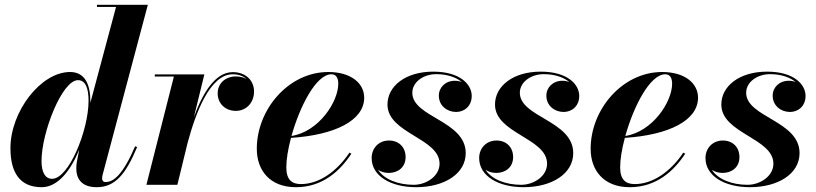

<svg xmlns="http://www.w3.org/2000/svg" viewBox="-20 -770 3400 800"><path d="M356.5 -347.5C356.5 -417 334.5 -470 272 -470C150 -470 23.5 -305.5 23.5 -152.5C23.5 -53 61.5 10 153.5 10C223 10 276 -63 310 -146L300.5 -97.5C298.5 -88 298 -76.5 298 -67.5C298 -21 324 10 383 10C460.5 10 504.5 -45.5 551.5 -157.5L543 -160.5C491.5 -40.5 452.5 -11.5 420 -11.5C409 -11.5 405.5 -19 405.5 -26C405.5 -30.5 406 -35.5 407.5 -41.5L596 -750H384V-741H463.5L356.5 -341.5C356.5 -343.5 356.5 -345.5 356.5 -347.5ZM349 -350C349 -227.5 267 -25 197 -25C168.5 -25 153 -51.5 153 -99.5C153 -216.5 238 -436 305 -436C337 -436 349 -401 349 -350Z M704.5 -451 590 0H719L762 -176C794 -294.5 853.5 -460.5 949.5 -460.5C973.5 -460.5 993 -453.5 1007 -441C994.5 -448 979.5 -451.5 963 -451.5C919 -451.5 887 -422.5 887 -381C887 -338.5 919 -308 962.5 -308C1007.5 -308 1038.5 -343.5 1038.5 -388.5C1038.5 -436.5 1002 -469.5 950 -469.5C875.5 -469.5 823.5 -379.5 788 -282.5L831.5 -460H625V-451Z M1173 -72.5C1173 -105.5 1180 -149.5 1192.5 -195.5C1376 -207.5 1497.5 -268 1497.5 -363C1497.5 -423 1442.5 -470 1348 -470C1182.5 -470 1050 -314.5 1050 -150C1050 -60 1104.5 10 1213 10C1324.5 10 1397.5 -58.5 1444 -129.5L1436 -134C1381.5 -52.5 1307 -3 1234 -3C1197.5 -3 1173 -19.5 1173 -72.5ZM1361 -460.5C1382.5 -460.5 1389.5 -442 1389.5 -421.5C1389.5 -345 1307.5 -221 1194.5 -203.5C1228.5 -325 1296.5 -460.5 1361 -460.5Z M1920.5 -132C1920.5 -267.5 1698 -281 1698 -383.5C1698 -428 1744 -461 1797.5 -461C1844.5 -461 1881 -447.5 1904.5 -428C1896 -431.5 1886 -433.5 1875.5 -433.5C1835.5 -433.5 1808.5 -405.5 1808.5 -371.5C1808.5 -329 1843.5 -303.5 1880.5 -303.5C1914 -303.5 1945.5 -327 1945.5 -370.5C1945.5 -417.5 1898 -471.5 1785 -471.5C1669.5 -471.5 1594.5 -411 1594.5 -334.5C1594.5 -213.5 1811.5 -195 1811.5 -88C1811.5 -36 1756.5 0 1703.5 0C1640 0 1581 -22 1555 -62.5C1567.5 -54 1583 -49.5 1600 -49.5C1637.5 -49.5 1670 -72.5 1670 -115.5C1670 -157.5 1641 -184.5 1601 -184.5C1557 -184.5 1528.5 -151.5 1528.5 -111.5C1528.5 -37 1607.5 10 1714 10C1830.5 10 1920.5 -45.5 1920.5 -132Z M2368.5 -132C2368.5 -267.5 2146 -281 2146 -383.5C2146 -428 2192 -461 2245.5 -461C2292.5 -461 2329 -447.5 2352.5 -428C2344 -431.5 2334 -433.5 2323.5 -433.5C2283.5 -433.5 2256.5 -405.5 2256.5 -371.5C2256.5 -329 2291.5 -303.5 2328.5 -303.5C2362 -303.5 2393.5 -327 2393.5 -370.5C2393.5 -417.5 2346 -471.5 2233 -471.5C2117.5 -471.5 2042.5 -411 2042.5 -334.5C2042.5 -213.5 2259.5 -195 2259.5 -88C2259.5 -36 2204.5 0 2151.5 0C2088 0 2029 -22 2003 -62.5C2015.5 -54 2031 -49.5 2048 -49.5C2085.5 -49.5 2118 -72.5 2118 -115.5C2118 -157.5 2089 -184.5 2049 -184.5C2005 -184.5 1976.5 -151.5 1976.5 -111.5C1976.5 -37 2055.5 10 2162 10C2278.5 10 2368.5 -45.5 2368.5 -132Z M2564 -72.5C2564 -105.5 2571 -149.5 2583.5 -195.5C2767 -207.5 2888.5 -268 2888.5 -363C2888.5 -423 2833.5 -470 2739 -470C2573.5 -470 2441 -314.5 2441 -150C2441 -60 2495.5 10 2604 10C2715.5 10 2788.5 -58.5 2835 -129.5L2827 -134C2772.5 -52.5 2698 -3 2625 -3C2588.5 -3 2564 -19.5 2564 -72.5ZM2752 -460.5C2773.5 -460.5 2780.5 -442 2780.5 -421.5C2780.5 -345 2698.5 -221 2585.5 -203.5C2619.5 -325 2687.5 -460.5 2752 -460.5Z M3311.5 -132C3311.5 -267.5 3089 -281 3089 -383.5C3089 -428 3135 -461 3188.5 -461C3235.5 -461 3272 -447.5 3295.5 -428C3287 -431.5 3277 -433.5 3266.5 -433.5C3226.5 -433.5 3199.5 -405.5 3199.5 -371.5C3199.5 -329 3234.5 -303.5 3271.5 -303.5C3305 -303.5 3336.5 -327 3336.5 -370.5C3336.5 -417.5 3289 -471.5 3176 -471.5C3060.5 -471.5 2985.5 -411 2985.5 -334.5C2985.5 -213.5 3202.5 -195 3202.5 -88C3202.5 -36 3147.5 0 3094.5 0C3031 0 2972 -22 2946 -62.5C2958.5 -54 2974 -49.5 2991 -49.5C3028.5 -49.5 3061 -72.5 3061 -115.5C3061 -157.5 3032 -184.5 2992 -184.5C2948 -184.5 2919.5 -151.5 2919.5 -111.5C2919.5 -37 2998.5 10 3105 10C3221.5 10 3311.5 -45.5 3311.5 -132Z"/></svg>

Font: Bodoni* 24pt
Style: Bold Italic
Weight: 700
Italic angle: -13°
Version: Version 2.3